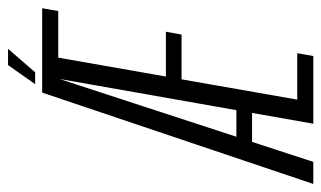

<svg xmlns="http://www.w3.org/2000/svg" viewBox="-216 -619 800 478"><g transform="rotate(-90 184.0 -380.0)"><path d="M-35 0H20L231.5 -647.5L237 -675H192.5ZM48 -152.5H159L166 -191.5H63.5ZM115 0H283.5L290.5 -40H175L225.5 -328H337L344 -367H232.5L279.5 -635H395.5L402.5 -675H234ZM213.5 -692.5H243L301.5 -760H261Z"/></g></svg>

Font: Anybody ExtraCondensed Light
Style: Italic
Weight: 300
Width: 2
Italic angle: -10°
Version: Version 1.113;gftools[0.9.25]